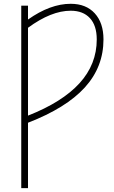

<svg xmlns="http://www.w3.org/2000/svg" viewBox="-20 -762 593 1001"><path d="M126 -159.2Q304.7 -229.5 394.5 -328.1Q484.4 -426.8 484.4 -556.6Q484.4 -628.9 448.7 -667.5Q413.1 -706.1 348.6 -706.1Q247.1 -706.1 126 -617.2ZM126 -122.1V218.8H90.8V-732.4H126V-660.2Q242.2 -742.2 348.6 -742.2Q428.7 -742.2 474.1 -692.4Q519.5 -642.6 519.5 -556.6Q519.5 -413.1 422.4 -306.2Q325.2 -199.2 126 -122.1Z"/></svg>

Font: Gen Shin Gothic ExtraLight
Style: Regular
Weight: 100
Designer: [Source Han Sans]
Ryoko NISHIZUKA  (kana & ideographs); Paul D. Hunt (Latin, Greek & Cyrillic); Wenlong ZHANG  (bopomofo
Version: Version 1.002.20150607